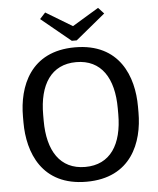

<svg xmlns="http://www.w3.org/2000/svg" viewBox="-58 -904 800 970"><g transform="rotate(-5 341.5 -419.0)"><path d="M504.2 -823.3 475.8 -854.2 341.7 -773.3 207.5 -854.2 179.2 -823.3 329.2 -700H354.2ZM50 -310C50 -158.3 115 15.8 341.7 15.8C568.3 15.8 633.3 -158.3 633.3 -310V-340C633.3 -491.7 568.3 -665.8 341.7 -665.8C115 -665.8 50 -491.7 50 -340ZM341.7 -59.2C214.2 -59.2 152.5 -157.5 152.5 -310V-340C152.5 -492.5 214.2 -590.8 341.7 -590.8C469.2 -590.8 530.8 -492.5 530.8 -340V-310C530.8 -157.5 469.2 -59.2 341.7 -59.2Z"/></g></svg>

Font: Boon Medium
Style: Regular
Weight: 500
Designer: Sungsit Sawaiwan
Foundry: FontUni
Version: Version 2.0